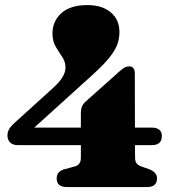

<svg xmlns="http://www.w3.org/2000/svg" viewBox="-20 -754 702 774"><path d="M306 -299.5Q306 -327 323.5 -343L462.5 -467Q475.5 -478.5 483.8 -482.5Q492 -486.5 500.5 -486.5Q523.5 -486.5 523.5 -457.5L524 -239.5H593.5Q611 -239.5 621.8 -231.2Q632.5 -223 632.5 -206Q632.5 -169 592.5 -169H524L524.5 -119Q524.5 -103.5 530.5 -95.8Q536.5 -88 548 -83.5L582.5 -71.5Q613 -58.5 613 -35.5Q613 0 573 0H249.5Q208.5 0 208.5 -35Q208.5 -62.5 239 -71.5L283 -83.5Q306 -90 306 -118.5V-169H51Q31.5 -169 20.8 -179.8Q10 -190.5 10 -208.5Q10 -220.5 16.2 -232.2Q22.5 -244 39 -259L193.5 -399Q244 -444 244 -481.5Q244 -505 231 -524.2Q218 -543.5 204.8 -565.5Q191.5 -587.5 191.5 -619.5Q191.5 -668 227.2 -700.8Q263 -733.5 332.5 -733.5Q391.5 -733.5 426.5 -704.2Q461.5 -675 461.5 -624Q461.5 -601 453.8 -577.5Q446 -554 423 -524.5Q400 -495 355.5 -454.5L118 -239.5H306Z"/></svg>

Font: Fraunces 72pt S050 Black
Style: Regular
Weight: 900
Version: Version 1.000; ttfautohint (v1.8.3)